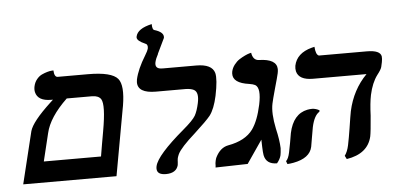

<svg xmlns="http://www.w3.org/2000/svg" viewBox="-51 -853 1995 970"><g transform="rotate(-5 946.0 -367.5)"><path d="M417 -413.1H287.6Q196.8 -326.2 178.7 -247.1L144.5 -106H434.6Q438 -127 445.3 -169.4Q453.1 -212.4 456.5 -232.9Q480 -364.7 460.9 -394.5Q448.2 -412.6 417 -413.1ZM30.8 0 95.2 -264.2Q107.9 -311 204.1 -400.4Q211.4 -407.2 217.8 -413.1H209Q141.1 -413.1 130.4 -459Q127.4 -473.1 130.9 -488.8Q135.3 -508.8 147.2 -523.4Q159.2 -538.1 173.3 -544.7Q187.5 -551.3 201.2 -555.2Q214.8 -559.1 224.1 -559.6L232.9 -560.1Q234.4 -526.9 251 -525.9H404.8Q524.9 -525.9 556.2 -488.3Q584.5 -454.1 567.4 -351.1Q566.4 -345.7 565.4 -340.8L503.9 0Z M750 -556.2Q743.7 -525.4 774.4 -522.5Q779.8 -522 785.6 -522H953.6Q1033.2 -522 1046.4 -476.1Q1054.7 -443.4 1037.6 -360.8Q1023.4 -295.4 999 -263.2Q979.5 -238.8 916.5 -181.2Q843.3 -116.2 827.6 -84Q822.8 -73.2 820.3 -64Q818.4 -53.2 818.4 -43.9Q817.9 -32.2 816.9 -28.8Q806.6 10.7 754.4 11.2Q708.5 11.2 708.5 -20.5Q708.5 -26.9 710 -33.2Q722.2 -87.4 861.3 -205.1Q911.1 -247.1 924.3 -270Q937 -293 945.3 -332Q957 -386.2 931.6 -399.9Q916.5 -407.7 890.6 -408.2H739.7Q647 -408.2 647.9 -464.4Q648.4 -471.2 649.4 -478Q660.6 -529.3 701.2 -595.2Q713.9 -615.2 717.8 -629.9Q721.2 -649.9 706.1 -654.8Q666 -671.9 666 -689.5Q666 -692.4 666.5 -693.8Q674.8 -733.9 748 -750Q748 -722.7 757.8 -719.2Q806.6 -704.6 803.7 -677.7Q803.2 -675.8 803.2 -674.8L766.1 -597.7L766.6 -597.2Q754.4 -575.2 750 -556.2Z M1320.8 -296.9Q1310.5 -249 1327.1 -168.9Q1340.8 -111.3 1342.3 -68.8Q1340.8 -44.9 1338.4 -33.2Q1333.5 -13.2 1317.4 5.9Q1262.7 5.9 1253.4 -41Q1251 -54.7 1250 -83Q1249.5 -109.4 1249 -120.1Q1245.6 -115.2 1169.4 -3.9L1006.3 0Q1007.8 -7.3 1007.3 -9.8Q1006.8 -22 1009.8 -34.2Q1012.2 -44.9 1015.1 -50.8Q1038.6 -98.1 1079.1 -106Q1167.5 -121.6 1206.1 -174.8Q1236.3 -217.3 1253.4 -296.9Q1271 -380.4 1242.2 -397.5Q1231.9 -402.8 1212.9 -405.8Q1129.4 -417 1131.3 -465.3Q1131.8 -470.7 1132.3 -475.1Q1136.2 -493.7 1148.4 -509.5Q1160.6 -525.4 1175 -534.7Q1189.5 -543.9 1203.4 -550.5Q1217.3 -557.1 1226.6 -559.6L1235.8 -562Q1241.7 -523.4 1271.5 -522Q1361.3 -520 1362.8 -468.3Q1362.8 -458 1360.4 -446.8Q1356 -426.8 1340.3 -372.1Q1324.7 -315.9 1320.8 -296.9Z M1513.7 -161.1Q1511.2 -149.9 1504.9 -110.8Q1498.5 -71.3 1496.6 -62Q1484.4 -5.4 1400.9 10.3Q1385.3 13.2 1369.6 14.2L1363.8 -1Q1376 -11.7 1382.8 -43.9Q1383.8 -47.4 1385.7 -59.1Q1389.6 -80.6 1392.1 -91.8Q1397.5 -127.4 1400.4 -140.1Q1420.9 -235.8 1493.7 -250.5Q1505.9 -252.9 1518.1 -252.9Q1537.1 -252.4 1554.7 -242.2L1553.2 -234.9Q1526.4 -218.8 1513.7 -161.1ZM1820.3 -296.9Q1812 -256.3 1809.6 -192.9Q1803.2 -111.3 1798.3 -87.9Q1778.3 -2 1670.4 15.1L1661.6 -2Q1675.8 -21.5 1682.6 -53.2Q1690.4 -90.8 1697.8 -138.2Q1707.5 -202.1 1711.9 -224.1Q1735.4 -331.1 1807.1 -403.8H1536.1Q1464.4 -403.8 1453.1 -448.7Q1450.2 -462.4 1452.6 -477.1Q1465.8 -540 1542.5 -560.5Q1557.6 -564 1557.1 -564Q1559.6 -523.4 1575.7 -518.1H1818.4Q1886.2 -518.1 1891.6 -486.3Q1893.1 -474.6 1889.6 -457L1884.3 -433.1Q1880.9 -419.9 1861.3 -395Q1833.5 -357.9 1820.3 -296.9Z"/></g></svg>

Font: Linux Libertine Slanted O
Style: Bold Slanted
Weight: 700
Designer: Philipp H. Poll
Foundry: Philipp H. Poll
Version: Version 5.0.0